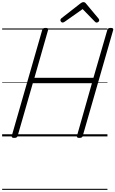

<svg xmlns="http://www.w3.org/2000/svg" viewBox="-20 -1276 1080 1796"><path d="M113 14Q85 14 90 -5L375 -996Q378 -1006 385 -1010.5Q392 -1015 407 -1015Q436 -1015 430 -996L302 -548H854L984 -996Q987 -1006 994 -1010.5Q1001 -1015 1016 -1015Q1044 -1015 1039 -996L754 -5Q752 5 744.5 9.5Q737 14 722 14Q694 14 700 -5L840 -498H287L145 -5Q142 5 135 9.5Q128 14 113 14ZM566 -1065Q557 -1065 551 -1072.5Q545 -1080 545 -1087Q545 -1093 547 -1096.5Q549 -1100 553 -1104L731 -1243Q740 -1250 746.5 -1253Q753 -1256 761 -1256Q768 -1256 774 -1252.5Q780 -1249 785 -1242L902 -1102Q905 -1098 906.5 -1094Q908 -1090 908 -1086Q908 -1077 900 -1071Q892 -1065 884 -1065Q879 -1065 874 -1068Q869 -1071 865 -1076L753 -1191L587 -1074Q581 -1070 576 -1067.5Q571 -1065 566 -1065ZM0 490H985V500H0ZM0 -20H985V0H0ZM0 -505H985V-500H0ZM0 -1010H985V-1000H0Z"/></svg>

Font: Playwrite AU QLD Guides
Style: Regular
Weight: 400
Designer: Veronika Burian, José Scaglione
Foundry: TypeTogether
Version: Version 1.003